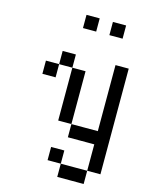

<svg xmlns="http://www.w3.org/2000/svg" viewBox="-135 -770 808 1080"><g transform="rotate(15 269.0 -230.5)"><path d="M76.9 -384.6H153.8V-307.7H76.9ZM153.8 -461.5H230.8V-384.6H153.8ZM230.8 -384.6H307.7V-307.7H230.8ZM230.8 -307.7H307.7V-230.8H230.8ZM230.8 -230.8H307.7V-153.8H230.8ZM230.8 -153.8H307.7V-76.9H230.8ZM307.7 -76.9H384.6V0H307.7ZM384.6 -76.9H461.5V0H384.6ZM461.5 -384.6H538.5V-307.7H461.5ZM461.5 -307.7H538.5V-230.8H461.5ZM461.5 -230.8H538.5V-153.8H461.5ZM461.5 -153.8H538.5V-76.9H461.5ZM461.5 -76.9H538.5V0H461.5ZM461.5 0H538.5V76.9H461.5ZM461.5 76.9H538.5V153.8H461.5ZM307.7 153.8H384.6V230.8H307.7ZM384.6 153.8H461.5V230.8H384.6ZM230.8 76.9H307.7V153.8H230.8ZM461.5 -461.5H538.5V-384.6H461.5ZM230.8 -692.3H307.7V-615.4H230.8ZM384.6 -692.3H461.5V-615.4H384.6Z"/></g></svg>

Font: Jacquarda Bastarda 9
Style: Regular
Weight: 400
Designer: Sarah Cadigan-Fried
Version: Version 1.000; ttfautohint (v1.8.4.7-5d5b)